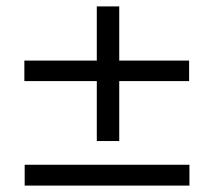

<svg xmlns="http://www.w3.org/2000/svg" viewBox="-20 -595 665 599"><path d="M282 -155V-342H56V-406H282V-575H352V-406H570V-342H352V-155ZM57 -16V-81H571V-16Z"/></svg>

Font: Inconsolata Expanded Thin
Style: Regular
Weight: 100
Width: 7
Monospace: yes
Designer: Raph Levien, Cyreal, Brenton Simpson
Foundry: Raph Levien, Cyreal, Google
Version: Version 3.100; ttfautohint (v1.8.4.7-5d5b)